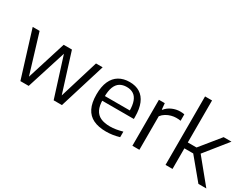

<svg xmlns="http://www.w3.org/2000/svg" viewBox="-71 -1380 2540 1962"><g transform="rotate(30 1199.0 -399.0)"><path d="M203.5 0 35.5 -542.5H117L260.5 -70H252.5L401 -542.5H498.5L647 -70H638L782.5 -542.5H861L693.5 0H596L444.5 -479H453.5L301.5 0Z M1217.5 9.5Q1128 9.5 1067.2 -19.8Q1006.5 -49 975.5 -111Q944.5 -173 944.5 -271Q944.5 -364.5 972.5 -426.8Q1000.5 -489 1052.8 -520Q1105 -551 1177.5 -551Q1249 -551 1298.8 -519.8Q1348.5 -488.5 1374.8 -426Q1401 -363.5 1401 -269V-244.5H983.5V-299.5H1342.5L1322 -287.5Q1322 -360.5 1305.2 -405.5Q1288.5 -450.5 1256 -471.2Q1223.5 -492 1176.5 -492Q1129.5 -492 1096.2 -471.5Q1063 -451 1045.2 -406Q1027.5 -361 1027.5 -287.5V-260Q1027.5 -186.5 1049.5 -141.8Q1071.5 -97 1115.8 -76.5Q1160 -56 1227.5 -56Q1261.5 -56 1297.5 -62Q1333.5 -68 1373 -79V-13.5Q1331 -1.5 1293 4Q1255 9.5 1217.5 9.5Z M1525 0V-542.5H1594L1600.5 -471H1606Q1635.5 -508 1681 -528Q1726.5 -548 1775 -548Q1788.5 -548 1800.2 -547Q1812 -546 1824 -543.5V-467.5Q1811.5 -470 1798.5 -470.8Q1785.5 -471.5 1771 -471.5Q1744 -471.5 1713.8 -463.5Q1683.5 -455.5 1655.5 -438.8Q1627.5 -422 1607.5 -396V0Z M2304 0 2073.5 -278 2288.5 -542.5H2381L2160.5 -268V-290L2397.5 0ZM1988.5 -243V-312.5H2109V-243ZM1916 0V-808H1998.5V0Z"/></g></svg>

Font: Encode Sans SemiExpanded
Style: Regular
Weight: 400
Width: 6
Designer: Multiple Designers
Foundry: Impallari Type
Version: Version 3.002